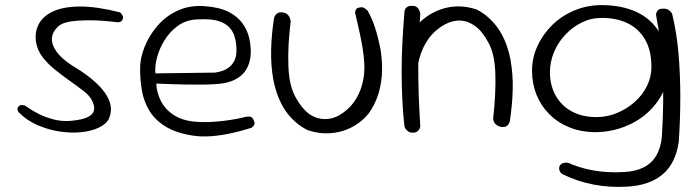

<svg xmlns="http://www.w3.org/2000/svg" viewBox="-20 -520 2729 751"><path d="M252 -47Q319 -52 339 -73Q359 -94 337 -132Q328 -148 304.5 -166Q281 -184 252 -204.5Q223 -225 194.5 -248Q166 -271 146 -297.5Q126 -324 121 -355Q115 -394 131.5 -425.5Q148 -457 188 -475.5Q228 -494 292.5 -494.5Q357 -495 448 -472Q448 -472 450.5 -470.5Q453 -469 455.5 -465.5Q458 -462 460 -457.5Q462 -453 461 -448Q459 -442 456.5 -439Q454 -436 450 -434.5Q446 -433 443.5 -433Q441 -433 441 -433Q441 -433 427 -434.5Q413 -436 390.5 -438Q368 -440 341.5 -440.5Q315 -441 288.5 -439.5Q262 -438 240 -432.5Q218 -427 207 -416Q189 -399 184.5 -380.5Q180 -362 188 -341.5Q196 -321 217 -299.5Q238 -278 273 -257Q323 -227 358.5 -193.5Q394 -160 407.5 -125.5Q421 -91 406 -56Q396 -35 367 -21Q338 -7 298 -3Q258 1 214 -5.5Q170 -12 127 -30.5Q84 -49 52 -82Q52 -82 51 -84Q50 -86 49 -89Q48 -92 48.5 -95.5Q49 -99 52 -103Q56 -107 60.5 -108.5Q65 -110 69 -109Q73 -108 75.5 -107.5Q78 -107 78 -107Q78 -107 92.5 -97Q107 -87 131.5 -74.5Q156 -62 187 -53.5Q218 -45 252 -47Z M731 10Q665 -1 624.5 -27Q584 -53 563 -89Q542 -125 535 -166.5Q528 -208 528 -248Q527 -289 544.5 -334Q562 -379 594.5 -417.5Q627 -456 674 -478Q721 -500 779 -496Q838 -492 874 -473.5Q910 -455 929 -428Q948 -401 954.5 -372Q961 -343 961 -317Q960 -266 934 -235.5Q908 -205 858 -195Q842 -192 816 -190.5Q790 -189 760 -189Q730 -189 700.5 -189.5Q671 -190 646 -191Q621 -192 606 -192.5Q591 -193 591 -193Q593 -156 610.5 -123Q628 -90 661.5 -69Q695 -48 743 -44Q779 -41 814.5 -43.5Q850 -46 879 -50.5Q908 -55 924.5 -59Q941 -63 941 -63Q941 -63 945 -63.5Q949 -64 954.5 -64Q960 -64 965 -60.5Q970 -57 973 -48Q977 -40 975.5 -35Q974 -30 971 -26.5Q968 -23 965.5 -21.5Q963 -20 963 -20Q963 -20 941.5 -13.5Q920 -7 885 1Q850 9 809.5 12.5Q769 16 731 10ZM588 -233 821 -236Q821 -236 829.5 -237.5Q838 -239 850.5 -243Q863 -247 875.5 -256.5Q888 -266 896.5 -282Q905 -298 905 -324Q905 -366 890.5 -394Q876 -422 842.5 -435Q809 -448 750 -444Q707 -442 675 -418.5Q643 -395 622.5 -361Q602 -327 593.5 -292.5Q585 -258 588 -233Z M1183 -11Q1157 -24 1135 -43.5Q1113 -63 1096.5 -87Q1080 -111 1068 -142Q1056 -173 1049 -209Q1039 -265 1040.5 -325.5Q1042 -386 1052 -450Q1052 -450 1053.5 -454Q1055 -458 1058.5 -462.5Q1062 -467 1069 -470Q1076 -473 1088 -471Q1099 -469 1105 -463Q1111 -457 1113 -451.5Q1115 -446 1116 -441.5Q1117 -437 1117 -437Q1105 -339 1108 -262Q1111 -185 1135 -142Q1152 -110 1172 -89.5Q1192 -69 1214 -61Q1236 -53 1259 -54.5Q1282 -56 1305 -68Q1343 -90 1365 -121.5Q1387 -153 1397 -191Q1407 -229 1405 -270Q1403 -307 1395.5 -348Q1388 -389 1380 -422Q1372 -455 1369 -470Q1369 -470 1369 -472.5Q1369 -475 1370.5 -479Q1372 -483 1375.5 -486.5Q1379 -490 1388 -491Q1397 -493 1404 -489Q1411 -485 1414.5 -481.5Q1418 -478 1418 -478Q1436 -447 1448.5 -407Q1461 -367 1469 -323Q1477 -269 1473.5 -225Q1470 -181 1457.5 -145Q1445 -109 1424 -79Q1405 -54 1378 -35.5Q1351 -17 1319.5 -7.5Q1288 2 1253.5 1.5Q1219 1 1183 -11Z M1937 -24Q1927 -27 1921 -32Q1915 -37 1912.5 -42.5Q1910 -48 1909.5 -52.5Q1909 -57 1909 -57Q1920 -155 1917.5 -232Q1915 -309 1891 -352Q1868 -396 1840 -417Q1812 -438 1781.5 -439.5Q1751 -441 1719 -424Q1680 -402 1656 -368Q1632 -334 1621 -294Q1610 -254 1610 -213Q1611 -176 1611.5 -144Q1612 -112 1613 -86.5Q1614 -61 1616 -47Q1616 -47 1616 -44.5Q1616 -42 1615 -38.5Q1614 -35 1610.5 -31.5Q1607 -28 1599 -27Q1591 -26 1585 -29.5Q1579 -33 1575.5 -36.5Q1572 -40 1572 -40Q1560 -61 1560 -79.5Q1560 -98 1562 -119.5Q1564 -141 1558 -171Q1557 -206 1558.5 -239Q1560 -272 1564 -303Q1568 -334 1577 -361Q1586 -388 1602 -410Q1621 -435 1647.5 -454Q1674 -473 1706 -484Q1738 -495 1773 -495Q1808 -495 1844 -483Q1870 -470 1891.5 -450.5Q1913 -431 1929.5 -407Q1946 -383 1958 -352.5Q1970 -322 1977 -285Q1987 -229 1985.5 -169.5Q1984 -110 1974 -45Q1974 -45 1972.5 -41Q1971 -37 1967.5 -32Q1964 -27 1956.5 -24.5Q1949 -22 1937 -24ZM1594 -1Q1585 -1 1579 -4.5Q1573 -8 1569 -13Q1565 -18 1563.5 -21.5Q1562 -25 1562 -25Q1556 -79 1553.5 -133Q1551 -187 1551 -242.5Q1551 -298 1554 -355.5Q1557 -413 1562 -474Q1562 -474 1562.5 -477.5Q1563 -481 1566 -486Q1569 -491 1575.5 -494.5Q1582 -498 1593 -497Q1604 -497 1610 -492.5Q1616 -488 1619 -481.5Q1622 -475 1623 -470.5Q1624 -466 1624 -466Q1620 -415 1618 -363Q1616 -311 1616 -256.5Q1616 -202 1618 -144.5Q1620 -87 1624 -26Q1624 -26 1623 -22Q1622 -18 1619.5 -13.5Q1617 -9 1611 -5Q1605 -1 1594 -1Z M2434 210Q2364 214 2302 202Q2240 190 2186 164Q2186 164 2182 162Q2178 160 2174 156Q2170 152 2168 145.5Q2166 139 2168 131Q2171 124 2177 120.5Q2183 117 2189 116.5Q2195 116 2199 116.5Q2203 117 2203 117Q2237 132 2272 140.5Q2307 149 2343 152Q2379 155 2418 153Q2465 151 2497 135Q2529 119 2547 88.5Q2565 58 2569 14Q2573 -54 2574 -118Q2575 -182 2572 -241.5Q2569 -301 2562.5 -356Q2556 -411 2546 -462Q2546 -462 2547 -468Q2548 -474 2553.5 -480Q2559 -486 2572 -486Q2585 -487 2593.5 -482Q2602 -477 2605.5 -471.5Q2609 -466 2609 -466Q2627 -392 2634 -310Q2641 -228 2641 -141Q2641 -54 2635 34Q2623 119 2572 162Q2521 205 2434 210ZM2311 -3Q2254 -3 2208 -21.5Q2162 -40 2129 -73Q2096 -106 2078.5 -149.5Q2061 -193 2061 -243Q2061 -294 2082.5 -340.5Q2104 -387 2141 -423Q2178 -459 2227.5 -479.5Q2277 -500 2333 -500Q2411 -500 2469 -473.5Q2527 -447 2560.5 -391.5Q2594 -336 2594 -250Q2594 -200 2571.5 -155.5Q2549 -111 2510.5 -77Q2472 -43 2420.5 -23.5Q2369 -4 2311 -3ZM2313 -62Q2355 -62 2393.5 -78Q2432 -94 2462.5 -121Q2493 -148 2510.5 -183.5Q2528 -219 2528 -258Q2528 -324 2502.5 -366.5Q2477 -409 2434 -429.5Q2391 -450 2334 -450Q2292 -450 2255.5 -432Q2219 -414 2190.5 -383.5Q2162 -353 2146.5 -315Q2131 -277 2131 -238Q2131 -187 2153 -147Q2175 -107 2216 -84.5Q2257 -62 2313 -62Z"/></svg>

Font: Sour Gummy Black ExtraLight
Style: Regular
Weight: 250
Version: Version 1.000